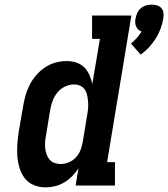

<svg xmlns="http://www.w3.org/2000/svg" viewBox="-20 -802 727 830"><path d="M588 -566 546 -614Q560 -625 571.5 -638Q583 -651 592 -666Q584 -668 578 -674Q572 -680 568.5 -687.5Q565 -695 564.5 -704Q564 -713 566 -722Q568 -734 573.5 -746Q579 -758 589 -766.5Q599 -775 611.5 -778.5Q624 -782 636 -782Q648 -782 659.5 -778.5Q671 -775 678 -766.5Q685 -758 686.5 -746Q688 -734 686 -722Q682 -699 674 -677.5Q666 -656 653.5 -636Q641 -616 624.5 -598Q608 -580 588 -566ZM176 8Q150 8 126 -2Q102 -12 87 -31.5Q72 -51 64.5 -76Q57 -101 55 -126.5Q53 -152 55 -179Q57 -206 61 -233L80 -343Q84 -367 90.5 -390Q97 -413 108.5 -435.5Q120 -458 137 -477.5Q154 -497 175 -511Q196 -525 220 -531.5Q244 -538 268 -538Q290 -538 310 -531.5Q330 -525 344 -511Q358 -497 366.5 -478Q375 -459 379 -439L412 -634H378V-735H548L443 -101H477V0H307L319 -74Q307 -56 291.5 -40Q276 -24 257 -13Q238 -2 217.5 3Q197 8 176 8ZM242 -93Q260 -93 278 -100.5Q296 -108 309 -122.5Q322 -137 328.5 -154.5Q335 -172 338 -190L356 -300Q359 -315 360.5 -329.5Q362 -344 361 -358.5Q360 -373 357.5 -387Q355 -401 348 -412.5Q341 -424 328.5 -430.5Q316 -437 301 -437Q281 -437 261.5 -428Q242 -419 228.5 -402.5Q215 -386 207.5 -366Q200 -346 197 -327L179 -217Q176 -203 175 -188.5Q174 -174 175.5 -160.5Q177 -147 181.5 -134.5Q186 -122 194.5 -112Q203 -102 215.5 -97.5Q228 -93 242 -93Z"/></svg>

Font: Iosevka Curly Slab ExObl
Style: Bold
Weight: 700
Width: 7
Italic angle: -9°
Monospace: yes
Designer: Belleve Invis
Foundry: Belleve Invis
Version: Version 11.0.0; ttfautohint (v1.8.3)